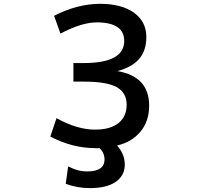

<svg xmlns="http://www.w3.org/2000/svg" viewBox="-20 -761 1040 1000"><path d="M629.9 95.7Q629.9 153.3 583 186Q536.1 218.8 447.3 218.8Q382.8 218.8 322.3 196.3L335 105.5Q386.7 132.8 435.5 131.8Q523.4 131.8 524.4 70.3Q524.4 36.1 499 10.7H479.5Q356.4 10.7 242.2 -49.8L274.4 -145.5Q381.8 -85.9 474.6 -85.9Q554.7 -85.9 597.2 -120.1Q639.6 -154.3 639.6 -215.8Q639.6 -277.3 588.9 -306.6Q538.1 -335.9 416 -335.9H362.3V-432.6H416Q627 -432.6 627 -547.9Q627 -643.6 485.4 -644.5Q404.3 -644.5 294.9 -585.9L261.7 -678.7Q380.9 -740.2 500 -741.2Q613.3 -741.2 677.7 -694.8Q742.2 -648.4 742.2 -568.4Q742.2 -496.1 703.1 -452.1Q666 -411.1 591.8 -390.6Q756.8 -362.3 756.8 -210.9Q756.8 -129.9 711.9 -75.7Q667 -21.5 589.8 -2.9Q629.9 42 629.9 95.7Z"/></svg>

Font: Gen Shin Gothic Monospace Medium
Style: Regular
Weight: 500
Designer: [Source Han Sans]
Ryoko NISHIZUKA  (kana & ideographs); Paul D. Hunt (Latin, Greek & Cyrillic); Wenlong ZHANG  (bopomofo
Version: Version 1.002.20150607